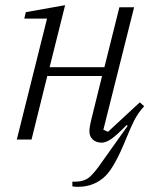

<svg xmlns="http://www.w3.org/2000/svg" viewBox="-20 -540 596 743"><path d="M281 183Q274 183 269.5 182.5Q265 182 260 181V163H270Q308 163 329 143Q350 123 373 89L474 -53L470 -56Q430 -15 409.5 -1.5Q389 12 374 12Q352 12 339 0Q326 -12 326 -32Q326 -41 328 -52Q330 -63 332 -72L375 -246H163L102 0H45L162 -468H74L80 -493L232 -520L172 -280H384L442 -512H499L380 -38L398 -30L521 -144L538 -129Q514 -103 499.5 -74Q485 -45 470 -8Q447 49 427 85.5Q407 122 389 140Q346 183 281 183Z"/></svg>

Font: IBM Plex Serif Light
Style: Italic
Weight: 300
Italic angle: -14°
Designer: Mike Abbink, Paul van der Laan, Pieter van Rosmalen
Foundry: Bold Monday
Version: Version 3.001